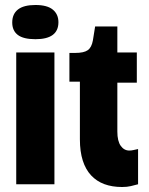

<svg xmlns="http://www.w3.org/2000/svg" viewBox="-20 -738 596 769"><path d="M45 0V-528H198V0ZM122 -581Q74 -581 51.5 -598Q29 -615 29 -648Q29 -682 52 -700Q75 -718 122 -718Q169 -718 191.5 -699.5Q214 -681 214 -649Q214 -615 191 -598Q168 -581 122 -581Z M469 11Q429 11 398 -0.5Q367 -12 345 -35.5Q323 -59 311.5 -95Q300 -131 300 -180V-411H258V-526H281Q316 -526 331.5 -537Q347 -548 352 -576L361 -632H450V-528H528V-407H450V-211Q450 -173 463.5 -154Q477 -135 498 -135Q506 -135 514.5 -137Q523 -139 533 -141V0Q518 4 503.5 7.5Q489 11 469 11Z"/></svg>

Font: Bricolage Grotesque Condensed ExtraBold
Style: Regular
Weight: 800
Width: 3
Designer: Mathieu Triay
Foundry: Atelier Triay
Version: Version 1.000;gftools[0.9.30]